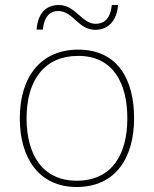

<svg xmlns="http://www.w3.org/2000/svg" viewBox="-20 -736 615 766"><path d="M126 -618H151C157 -678 186 -692 213 -692C271 -692 292 -617 360 -617C410 -617 446 -651 451 -716H426C420 -655 390 -641 361 -641C307 -641 281 -716 215 -716C164 -716 131 -684 126 -618ZM515 -264C515 -417 451 -538 292 -538C145 -538 59 -432 59 -264C59 -107 134 10 286 10C443 10 515 -109 515 -264ZM86 -264C86 -420 160 -513 292 -513C433 -513 488 -402 488 -264C488 -119 426 -15 286 -15C151 -15 86 -117 86 -264Z"/></svg>

Font: Noto Sans Arabic Thin
Style: Regular
Weight: 100
Designer: Monotype Design Team, Nadine Chahine, Nizar Qandah and Khaled Hosny
Foundry: Monotype Imaging Inc.
Version: Version 2.012